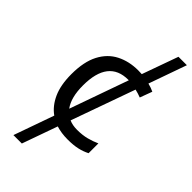

<svg xmlns="http://www.w3.org/2000/svg" viewBox="-300 -816 1080 1080"><g transform="rotate(45 240.0 -276.0)"><path d="M300 10Q250 10 209 -3L134 208H67L152 -32Q107 -64 81 -121.5Q55 -179 55 -265Q55 -364 87.5 -426Q120 -488 177 -517Q234 -546 306 -546Q320 -546 335 -545L412 -760H479L399 -534Q427 -527 447 -517L420 -444Q410 -448 397.5 -452Q385 -456 372 -459L236 -78Q263 -66 299 -66Q342 -66 376 -75Q410 -84 438 -97V-19Q411 -5 378.5 2.5Q346 10 300 10ZM146 -266Q146 -170 184 -119L308 -469H304Q146 -469 146 -266Z"/></g></svg>

Font: BC Sans
Style: Regular
Weight: 400
Designer: Monotype Design Team
Province of B.C.
Foundry: Monotype Imaging Inc.
Version: Version 2.000;GOOG;noto-source:20170915:90ef993387c0